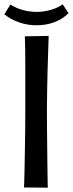

<svg xmlns="http://www.w3.org/2000/svg" viewBox="-51 -868 337 888"><path d="M64 -700 174 -702Q174 -702 173.5 -680.5Q173 -659 171.5 -622.5Q170 -586 169 -541Q168 -496 167 -448.5Q166 -401 166 -357Q166 -314 166.5 -265Q167 -216 167.5 -169Q168 -122 168.5 -83.5Q169 -45 169.5 -22.5Q170 0 170 0L60 -1Q60 -1 61 -23.5Q62 -46 62.5 -84Q63 -122 64 -168.5Q65 -215 65.5 -264Q66 -313 66 -355Q66 -402 66 -453.5Q66 -505 66 -553.5Q66 -602 65.5 -640.5Q65 -679 64 -700ZM118 -751Q78 -751 39 -764Q0 -777 -31 -802L-3 -847Q24 -830 55 -821.5Q86 -813 118 -813Q151 -813 183 -822Q215 -831 239 -848L266 -807Q238 -779 199.5 -765Q161 -751 118 -751Z"/></svg>

Font: Truculenta SemiBold
Style: Regular
Weight: 600
Version: Version 1.002